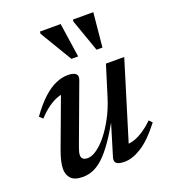

<svg xmlns="http://www.w3.org/2000/svg" viewBox="-128 -769 768 873"><g transform="rotate(-20 256.0 -333.0)"><path d="M282 -25 337 -206.5 343 -204Q308 -140 278.8 -98Q249.5 -56 223.8 -32.2Q198 -8.5 173.8 1.2Q149.5 11 124.5 11Q85 11 67.8 -6.8Q50.5 -24.5 50.5 -54Q50.5 -70.5 55.5 -92Q60.5 -113.5 70.5 -140.5L167 -400.5L183.5 -376Q164.5 -377.5 142 -369.8Q119.5 -362 95 -344.8Q70.5 -327.5 45 -300L29 -315Q65 -365 97.2 -394Q129.5 -423 159.2 -435.5Q189 -448 216.5 -448Q243.5 -448 254.8 -438.2Q266 -428.5 258.5 -408.5L154 -126.5Q149 -113 146.5 -103.5Q144 -94 144 -86.5Q144 -74.5 151.5 -68.2Q159 -62 174.5 -62Q194 -62 218.2 -78.8Q242.5 -95.5 267.2 -126.2Q292 -157 314.2 -198.5Q336.5 -240 352 -289.5L398 -437.5H486.5L364.5 -40L358 -60Q375.5 -58.5 397 -65.5Q418.5 -72.5 442.8 -88.2Q467 -104 492 -128.5L506.5 -113.5Q453 -44.5 408.5 -16.8Q364 11 327 11Q297.5 11 287.2 2.2Q277 -6.5 282 -25ZM290.5 -511.5H258L165 -666.5L166 -677H266ZM408 -511.5H379.5L324.5 -667.5L325.5 -677H424Z"/></g></svg>

Font: Newsreader 24pt Medium
Style: Italic
Weight: 500
Italic angle: -17°
Designer: Hugues Gentile
Foundry: Production Type
Version: Version 1.003